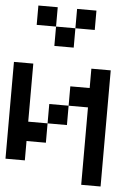

<svg xmlns="http://www.w3.org/2000/svg" viewBox="-64 -938 795 1098"><g transform="rotate(5 333.5 -389.0)"><path d="M111.1 -111.1V0H0V-555.6H111.1V-222.2H222.2V-111.1ZM444.4 -777.8H333.3V-888.9H444.4ZM333.3 -666.7H222.2V-777.8H333.3ZM222.2 -777.8H111.1V-888.9H222.2ZM444.4 -444.4V-555.6H555.6V111.1H444.4V-333.3H333.3V-444.4ZM333.3 -222.2H222.2V-333.3H333.3Z"/></g></svg>

Font: Pixeloid Mono
Style: Regular
Weight: 400
Monospace: yes
Designer: GGBotNet
Foundry: GGBotNet
Version: 0.5